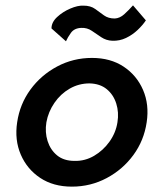

<svg xmlns="http://www.w3.org/2000/svg" viewBox="-20 -686 587 716"><path d="M172 -580Q172 -603 193 -622.5Q214 -642 242 -654Q270 -666 291 -665Q318 -665 335 -652.5Q352 -640 368 -628.5Q384 -617 408 -617Q427 -618 443.5 -633Q460 -648 476 -666L524 -610Q512 -592 493 -574Q474 -556 450 -544.5Q426 -533 399 -534Q376 -535 358 -547Q340 -559 322.5 -571Q305 -583 283 -582Q257 -581 244.5 -563.5Q232 -546 226 -532ZM44 -230Q54 -298 93.5 -352Q133 -406 193 -438Q253 -470 323 -470Q392 -470 441 -437.5Q490 -405 513.5 -350.5Q537 -296 527 -230Q517 -162 477.5 -108Q438 -54 378 -22Q318 10 248 10Q179 10 130 -22.5Q81 -55 57.5 -109.5Q34 -164 44 -230ZM153 -230Q147 -193 157.5 -160Q168 -127 193 -106.5Q218 -86 258 -86Q297 -85 331 -105Q365 -125 388.5 -158Q412 -191 418 -230Q424 -267 413.5 -300Q403 -333 378 -353.5Q353 -374 314 -375Q274 -375 240 -355.5Q206 -336 183 -302.5Q160 -269 153 -230Z"/></svg>

Font: Jost* Medium
Style: Italic
Weight: 500
Italic angle: -10°
Version: Version 3.7